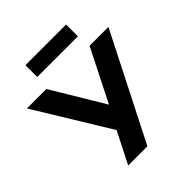

<svg xmlns="http://www.w3.org/2000/svg" viewBox="-260 -1057 1209 1209"><g transform="rotate(-45 345.0 -452.0)"><path d="M179 0 300 -239 295 -193 -18 -705H155L367 -352H362L540 -705H708L350 0ZM168 -799V-904H530V-799Z"/></g></svg>

Font: Nunito Sans 8pt ExtraBold
Style: Regular
Weight: 800
Version: Version 3.101;gftools[0.9.27]